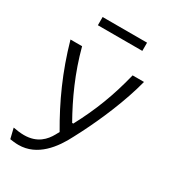

<svg xmlns="http://www.w3.org/2000/svg" viewBox="-220 -844 1060 1175"><g transform="rotate(30 310.0 -256.0)"><path d="M133.5 -506.5H51.5C107.5 -308.5 182.5 -144 277 17L263 42.5C237 89.5 191 142.5 97 142.5C73.5 142.5 44.5 139 20 134L37.5 206C53.5 208.5 76 211.5 98 211.5C230 211.5 314 101 366.5 -3L393 -54C456 -177.5 531 -350.5 571 -506.5H490.5C451 -345 399 -210.5 323.5 -69.5H315.5C243 -197.5 177 -341.5 133.5 -506.5ZM153 -666H467V-724H153Z"/></g></svg>

Font: Monaspace Argon Light
Style: Regular
Weight: 300
Designer: Riley Cran & the Lettermatic Team
Foundry: Lettermatic
Version: Version 1.000 (Monaspace Argon)